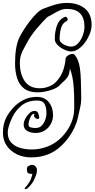

<svg xmlns="http://www.w3.org/2000/svg" viewBox="-20 -668 647 1314"><path d="M607 -496Q607 -469 595 -438Q583 -407 563 -379Q543 -351 518 -333.5Q493 -316 467 -316Q446 -316 419.5 -328.5Q393 -341 374 -360Q355 -379 355 -400Q355 -452 369.5 -493Q384 -534 420 -551Q430 -556 436.5 -550Q443 -544 443 -536Q443 -526 433 -522Q407 -509 397.5 -474.5Q388 -440 388 -400Q388 -386 401.5 -374Q415 -362 434 -355.5Q453 -349 467 -349Q494 -349 514.5 -371.5Q535 -394 546.5 -425.5Q558 -457 558 -485Q558 -607 438 -607Q412 -607 389.5 -597Q367 -587 346.5 -574.5Q326 -562 305 -552Q291 -539 271.5 -518Q252 -497 231.5 -472.5Q211 -448 194.5 -424.5Q178 -401 169 -383Q158 -361 145.5 -340Q133 -319 124.5 -294.5Q116 -270 116 -235Q116 -162 149 -113Q182 -64 253 -64Q285 -64 316 -76.5Q347 -89 364 -108Q396 -142 411 -183Q426 -224 429 -268Q431 -279 446.5 -289Q462 -299 476 -299Q487 -299 491 -293Q505 -276 513.5 -254.5Q522 -233 527 -200.5Q532 -168 533.5 -117.5Q535 -67 536 8Q536 38 528 70.5Q520 103 515 128Q505 181 474.5 234.5Q444 288 400 329.5Q356 371 307 389Q280 399 253.5 404Q227 409 192 409Q140 409 96.5 388.5Q53 368 26.5 330Q0 292 0 240Q0 208 6.5 181.5Q13 155 23 136Q41 102 70.5 69.5Q100 37 141 16Q182 -5 232 -5Q285 -5 314 31Q343 67 343 120Q343 153 327.5 181Q312 209 285 225.5Q258 242 224 242Q190 242 166 228Q142 214 142 184Q142 166 153 144.5Q164 123 181 107Q198 91 216 91Q234 91 240 104Q246 117 248 133Q251 146 238 146Q231 146 223 140.5Q215 135 213 125Q212 121 215 116Q218 111 213 111Q202 111 193.5 125Q185 139 180 156Q175 173 175 184Q175 200 190.5 204Q206 208 224 208Q249 208 265 192Q281 176 289.5 152Q298 128 298 104Q298 67 285 43.5Q272 20 235 20Q169 20 128 54Q87 88 65 133Q60 144 52 163Q44 182 38.5 202.5Q33 223 33 240Q33 282 56.5 307.5Q80 333 117.5 344Q155 355 198 355Q228 355 252.5 350Q277 345 302 336Q346 320 383.5 288Q421 256 447.5 212.5Q474 169 483 122Q487 105 487.5 86Q488 67 488 48Q488 -24 484.5 -69.5Q481 -115 474.5 -145Q468 -175 458 -200Q456 -166 446.5 -148Q437 -130 422 -117Q407 -104 388 -84Q375 -70 348.5 -59Q322 -48 292.5 -42Q263 -36 238 -36Q180 -36 146 -61.5Q112 -87 97.5 -132Q83 -177 83 -235Q83 -291 90.5 -337Q98 -383 116 -418Q126 -438 144.5 -467Q163 -496 185.5 -525Q208 -554 231.5 -577Q255 -600 276 -608Q311 -622 353 -635Q395 -648 438 -648Q513 -648 560 -610.5Q607 -573 607 -496ZM233 495Q233 515 226 532.5Q219 550 212 565Q210 572 195.5 591.5Q181 611 164 624Q160 626 156 626Q152 626 149.5 624Q147 622 149 620Q171 596 183 575Q195 554 202 522H196Q177 522 170.5 515.5Q164 509 164 491Q164 475 171 470.5Q178 466 188 462Q194 460 199 460Q212 460 222.5 470.5Q233 481 233 495Z"/></svg>

Font: Ingrid Darling
Style: Regular
Weight: 400
Designer: Robert E. Leuschke
Foundry: Robert E. Leuschke
Version: Version 1.010; ttfautohint (v1.8.3)